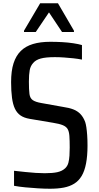

<svg xmlns="http://www.w3.org/2000/svg" viewBox="-20 -1053 606 1176"><path d="M286 103Q252 103 212.5 100.5Q173 98 135.5 94.5Q98 91 66 85V-7Q102 -3 135 0.5Q168 4 198.5 6Q229 8 254 8Q302 8 331.5 1.5Q361 -5 380 -23Q394 -37 399 -56.5Q404 -76 405.5 -100Q407 -124 407 -149Q407 -193 405 -220.5Q403 -248 394 -263Q385 -278 364 -286.5Q343 -295 305 -301L162 -325Q127 -331 105.5 -346Q84 -361 71.5 -387Q59 -413 53.5 -454Q48 -495 48 -550Q48 -619 63 -665.5Q78 -712 107.5 -741Q137 -770 182 -783.5Q227 -797 288 -797Q324 -797 360.5 -795Q397 -793 429.5 -788Q462 -783 482 -777V-688Q457 -693 428.5 -696Q400 -699 371.5 -701Q343 -703 316 -703Q260 -703 229.5 -694.5Q199 -686 184 -668Q167 -650 162 -623.5Q157 -597 157 -553Q157 -503 160.5 -477Q164 -451 181 -439.5Q198 -428 233 -422L367 -398Q403 -393 429 -383Q455 -373 473 -354Q491 -335 502 -305Q506 -293 509 -273Q512 -253 514 -225Q516 -197 516 -161Q516 -98 507 -51.5Q498 -5 480 25Q462 55 434.5 72Q407 89 370.5 96Q334 103 286 103ZM127 -857V-865L226 -1033H335L433 -865V-857H360L280 -977L199 -857Z"/></svg>

Font: Farlight84_Sys_V01
Style: Regular
Weight: 400
Designer: Ryoko NISHIZUKA  (kana, bopomofo & ideographs); Paul D. Hunt (Latin, Greek & Cyrillic); Sandoll Communications , Soo-you
Foundry: Adobe
Version: Version 2.004;October 29, 2024;FontCreator 14.0.0.2814 64-bi